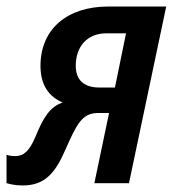

<svg xmlns="http://www.w3.org/2000/svg" viewBox="-47 -561 536 588"><path d="M257 -293C210 -293 185 -316 185 -360C185 -416 218 -459 279 -459H339L305 -293ZM22 7C88 7 121 -28 153 -102C188 -181 204 -215 254 -215H287L242 0H348L462 -541H284C161 -541 77 -474 77 -359C77 -300 103 -265 145 -247C106 -234 86 -202 61 -141C43 -99 26 -83 0 -83C-10 -83 -19 -84 -27 -87V0C-16 3 1 7 22 7Z"/></svg>

Font: Noto Sans Display SemiCondensed Medium
Style: Italic
Weight: 500
Width: 4
Italic angle: -12°
Designer: Monotype Design Team
Foundry: Monotype Imaging Inc.
Version: Version 1.900